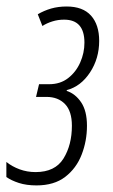

<svg xmlns="http://www.w3.org/2000/svg" viewBox="-46 -560 348 591"><path d="M66.4 10.7Q35.6 10.7 12.2 3.2Q-11.2 -4.4 -26.4 -15.1V-61.5Q-8.8 -47.4 14.4 -38.8Q37.6 -30.3 63.5 -30.3Q123.5 -30.3 149.4 -72Q175.3 -113.8 175.3 -172.9Q175.3 -217.8 154.1 -239.7Q132.8 -261.7 97.2 -261.7H64.9L74.2 -300.8H105.5Q139.6 -300.8 163.8 -319.6Q188 -338.4 200.9 -367.7Q213.9 -397 213.9 -428.7Q213.9 -499.5 151.4 -499.5Q132.3 -499.5 115.2 -494.1Q98.1 -488.8 84.5 -480L70.3 -516.1Q89.4 -527.3 111.3 -533.7Q133.3 -540 159.2 -540Q209 -540 234.1 -512Q259.3 -483.9 259.3 -434.1Q259.3 -379.9 231 -336.9Q202.6 -293.9 159.7 -282.7L159.2 -280.3Q186 -271.5 203.9 -244.9Q221.7 -218.3 221.7 -172.9Q221.7 -126 205.3 -84Q189 -42 154.8 -15.6Q120.6 10.7 66.4 10.7Z"/></svg>

Font: Open Sans Condensed Light
Style: Italic
Weight: 300
Width: 3
Italic angle: -12°
Designer: Monotype Design Team
Foundry: Monotype Imaging Inc.
Version: Version 3.000; ttfautohint (v1.8.4)